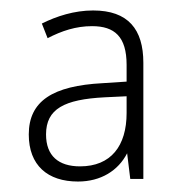

<svg xmlns="http://www.w3.org/2000/svg" viewBox="-20 -835 348 367"><path d="M158 -815C122 -815 88 -804 60 -790L71 -762C98 -776 125 -785 156 -785C199 -785 222 -765 222 -711V-679L176 -676C81 -671 35 -642 35 -578C35 -519 71 -488 129 -488C173 -488 206 -509 223 -542L229 -493H254V-715C254 -779 225 -815 158 -815ZM180 -649 222 -651V-619C222 -556 192 -517 133 -517C92 -517 68 -537 68 -578C68 -627 103 -645 180 -649Z"/></svg>

Font: Noto Sans Kannada UI SemiCondensed ExtraLight
Style: Regular
Weight: 200
Width: 4
Designer: Jelle Bosma - Monotype Design Team
Foundry: Monotype Imaging Inc.
Version: Version 2.005